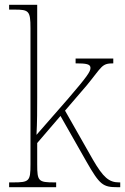

<svg xmlns="http://www.w3.org/2000/svg" viewBox="-20 -780 521 800"><path d="M18 0H214V-20H207C140 -20 135 -25 135 -95V-184L232 -297L340 -107C396 -9 409 0 470 0H481V-20H476C434 -20 410 -41 367 -115L251 -319L342 -425C406 -503 403 -516 452 -516V-536H295V-516C340 -516 357 -513 357 -497C357 -482 344 -462 264 -369L132 -218C135 -270 135 -327 135 -374V-760H18V-740H40C100 -740 107 -735 107 -663V-95C107 -25 102 -20 34 -20H18Z"/></svg>

Font: Noto Serif Tamil SemiCondensed Thin
Style: Regular
Weight: 100
Width: 4
Designer: Indian Type Foundry, Tom Grace, and the Monotype Design Team
Foundry: Monotype Imaging Inc.
Version: Version 2.004